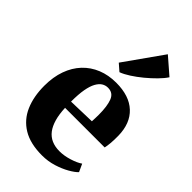

<svg xmlns="http://www.w3.org/2000/svg" viewBox="-259 -939 1035 1035"><g transform="rotate(45 259.0 -421.0)"><path d="M279 11.5Q189 11.5 132.2 -23Q75.5 -57.5 48.8 -119.2Q22 -181 22 -263Q22 -330 41 -383Q60 -436 95 -473Q130 -510 178.2 -529.5Q226.5 -549 285 -549Q385 -549 439.2 -498.2Q493.5 -447.5 495 -354.5Q495.5 -321 493.2 -297Q491 -273 487.5 -258H185.5Q187.5 -210.5 197.5 -175.5Q207.5 -140.5 225.2 -117.2Q243 -94 269 -82.5Q295 -71 329.5 -71Q364.5 -71 403 -83Q441.5 -95 463.5 -110.5L484 -66Q469 -50 437.5 -32Q406 -14 364.8 -1.2Q323.5 11.5 279 11.5ZM184.5 -304.5 339 -309Q339.5 -322 340 -334.5Q340.5 -347 340.5 -360Q340.5 -425.5 326.2 -462Q312 -498.5 272.5 -498.5Q254 -498.5 238.2 -488.8Q222.5 -479 210.2 -457Q198 -435 191.2 -397.8Q184.5 -360.5 184.5 -304.5ZM256.5 -601.5 218 -635 373 -854 467 -772.5Q452 -749.5 426.5 -723.8Q401 -698 371 -673.2Q341 -648.5 311.5 -629.5Q282 -610.5 258 -601.5Z"/></g></svg>

Font: Merriweather 72pt ExtraBold
Style: Regular
Weight: 800
Version: Version 2.100